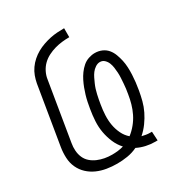

<svg xmlns="http://www.w3.org/2000/svg" viewBox="-175 -869 945 1002"><g transform="rotate(-30 297.0 -367.5)"><path d="M471 8Q443 8 416 2Q389 -4 365 -16Q336 -2 304.5 3Q273 8 243 8Q211 8 180.5 3Q150 -2 123 -14Q96 -26 74.5 -46Q53 -66 40.5 -93Q28 -120 26.5 -151.5Q25 -183 30 -214L88 -565Q92 -586 99.5 -606.5Q107 -627 120 -645.5Q133 -664 150 -679Q167 -694 186.5 -705Q206 -716 227.5 -723.5Q249 -731 270 -735.5Q291 -740 312.5 -741.5Q334 -743 355 -743V-689Q333 -689 311 -686.5Q289 -684 267.5 -678Q246 -672 225 -661.5Q204 -651 187.5 -635Q171 -619 160.5 -598Q150 -577 147 -556L89 -205Q85 -183 86.5 -160.5Q88 -138 96.5 -118.5Q105 -99 121 -85Q137 -71 157 -62.5Q177 -54 198.5 -50Q220 -46 243 -46Q260 -46 277.5 -48Q295 -50 312 -55Q290 -79 277 -109.5Q264 -140 258 -173Q252 -206 254 -241Q256 -276 262 -311Q265 -330 269 -349Q273 -368 278.5 -386.5Q284 -405 291 -423.5Q298 -442 307 -460Q316 -478 328 -494.5Q340 -511 355.5 -524.5Q371 -538 390.5 -544.5Q410 -551 428 -551Q451 -551 470.5 -542.5Q490 -534 503 -518.5Q516 -503 523.5 -483Q531 -463 535.5 -442.5Q540 -422 541 -400Q542 -378 541 -356Q540 -334 537.5 -312Q535 -290 531 -267Q526 -238 518.5 -209Q511 -180 497.5 -152.5Q484 -125 465.5 -99.5Q447 -74 423 -53Q435 -50 447 -48Q459 -46 472 -46H482L485 8ZM369 -84Q391 -101 409.5 -123.5Q428 -146 440.5 -171.5Q453 -197 460.5 -223.5Q468 -250 472 -276Q475 -292 477 -308Q479 -324 480 -339.5Q481 -355 482 -371Q483 -387 482 -402.5Q481 -418 479 -433Q477 -448 471.5 -462Q466 -476 455 -486.5Q444 -497 428 -497Q414 -497 400.5 -488Q387 -479 378 -467Q369 -455 362.5 -441.5Q356 -428 350 -414.5Q344 -401 339.5 -387Q335 -373 332 -359Q329 -345 326 -330.5Q323 -316 321 -302Q316 -272 314.5 -241.5Q313 -211 318 -182.5Q323 -154 335.5 -128Q348 -102 369 -84Z"/></g></svg>

Font: Iosevka QP Light
Style: Italic
Weight: 300
Italic angle: -9°
Designer: Belleve Invis
Foundry: Belleve Invis
Version: Version 20.0.0; ttfautohint (v1.8.4)